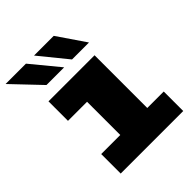

<svg xmlns="http://www.w3.org/2000/svg" viewBox="-241 -824 940 940"><g transform="rotate(-45 229.0 -354.0)"><path d="M46 0V-135H178V-365H46V-500H365V-135H479V0ZM272.5 -563.5 154.5 -708.5H291L390 -563.5ZM95.5 -563.5 -42.5 -708.5H98.5L218 -563.5Z"/></g></svg>

Font: Trispace ExtraBold
Style: Regular
Weight: 800
Designer: Tyler Finck
Foundry: Etcetera Type Company
Version: Version 1.210; ttfautohint (v1.8.3)